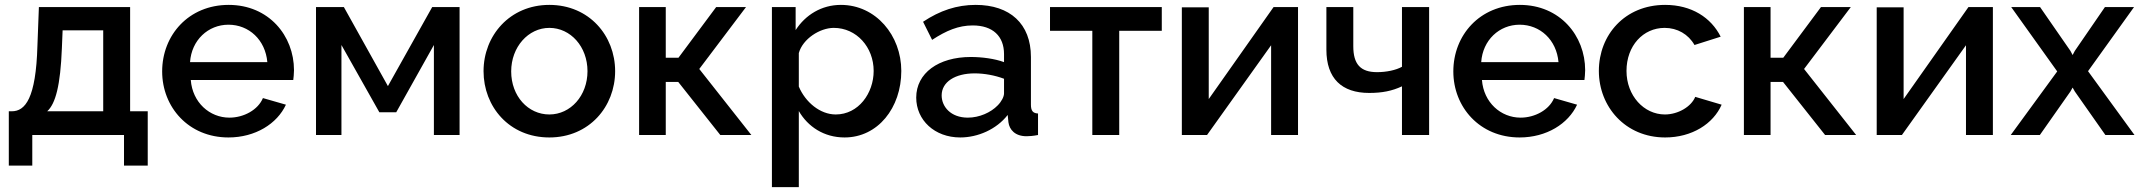

<svg xmlns="http://www.w3.org/2000/svg" viewBox="-20 -552 8755 785"><path d="M16 125H112V0H487V125H584V-97H512V-523H139L133 -365C127 -149 83 -97 28 -97H16ZM173 -97C207 -128 227 -202 233 -355L236 -428H402V-97Z M914 10C1024 10 1113 -46 1149 -124L1055 -151C1035 -103 977 -71 918 -71C837 -71 767 -133 760 -225H1179C1180 -234 1182 -249 1182 -265C1182 -406 1079 -532 915 -532C751 -532 643 -408 643 -260C643 -114 751 10 914 10ZM757 -298C763 -388 831 -451 914 -451C998 -451 1065 -389 1073 -298Z M1272 0H1376V-368L1531 -93H1600L1754 -368V0H1859V-523H1747L1566 -200L1386 -523H1272Z M1957 -261C1957 -116 2062 10 2226 10C2389 10 2495 -116 2495 -261C2495 -406 2389 -532 2226 -532C2064 -532 1957 -406 1957 -261ZM2226 -84C2139 -84 2070 -159 2070 -260C2070 -360 2140 -438 2226 -438C2313 -438 2382 -361 2382 -261C2382 -161 2313 -84 2226 -84Z M2593 0H2702V-217H2753L2925 0H3052L2839 -270L3030 -523H2908L2754 -316H2702V-523H2593Z M3246 -98C3283 -34 3349 10 3433 10C3569 10 3665 -111 3665 -262C3665 -407 3561 -532 3418 -532C3339 -532 3273 -491 3233 -429V-523H3136V213H3246ZM3552 -262C3552 -171 3490 -84 3397 -84C3333 -84 3273 -134 3246 -198V-335C3262 -393 3332 -438 3389 -438C3482 -438 3552 -359 3552 -262Z M3726 -153C3726 -61 3801 10 3906 10C3978 10 4054 -23 4100 -82L4103 -52C4107 -22 4130 5 4177 5C4188 5 4203 4 4224 0V-88C4203 -89 4195 -99 4195 -124V-319C4195 -455 4109 -532 3969 -532C3892 -532 3823 -509 3754 -463L3791 -389C3849 -427 3899 -448 3957 -448C4039 -448 4085 -404 4085 -331V-298C4047 -312 3995 -319 3949 -319C3817 -319 3726 -253 3726 -153ZM4059 -121C4031 -92 3984 -71 3937 -71C3867 -71 3830 -116 3830 -162C3830 -217 3885 -252 3965 -252C4004 -252 4048 -244 4085 -230V-170C4085 -157 4075 -137 4059 -121Z M4446 0H4556V-426H4730V-523H4273V-426H4446Z M4812 0H4915L5177 -367V0H5287V-523H5187L4922 -147V-522H4812Z M5712 0H5823V-523H5712V-279C5687 -265 5648 -257 5610 -257C5542 -257 5513 -290 5513 -363V-523H5403V-349C5403 -231 5466 -172 5578 -172C5631 -172 5671 -180 5712 -199Z M6193 10C6303 10 6392 -46 6428 -124L6334 -151C6314 -103 6256 -71 6197 -71C6116 -71 6046 -133 6039 -225H6458C6459 -234 6461 -249 6461 -265C6461 -406 6358 -532 6194 -532C6030 -532 5922 -408 5922 -260C5922 -114 6030 10 6193 10ZM6036 -298C6042 -388 6110 -451 6193 -451C6277 -451 6344 -389 6352 -298Z M6788 10C6898 10 6985 -46 7019 -124L6911 -156C6895 -116 6841 -84 6787 -84C6701 -84 6630 -161 6630 -262C6630 -365 6698 -438 6786 -438C6838 -438 6883 -412 6908 -368L7015 -402C6976 -480 6896 -532 6788 -532C6623 -532 6517 -409 6517 -262C6517 -116 6625 10 6788 10Z M7110 0H7219V-217H7270L7442 0H7569L7356 -270L7547 -523H7425L7271 -316H7219V-523H7110Z M7653 0H7756L8018 -367V0H8128V-523H8028L7763 -147V-522H7653Z M8321 -523H8203L8391 -260L8201 0H8320L8445 -178L8454 -194L8463 -178L8588 0H8707L8517 -261L8705 -523H8586L8463 -344L8454 -327L8445 -344Z"/></svg>

Font: FIGSv2-sans-serif SemiBold
Style: Regular
Weight: 600
Designer: Matt McInerney, Pablo Impallari, Rodrigo Fuenzalida,Mirko Velimirovic
Foundry: Matt McInerney, Pablo Impallari, Rodrigo Fuenzalida
Version: Version 4.021;hotconv 1.0.109;makeotfexe 2.5.65596